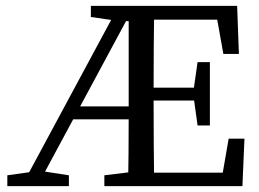

<svg xmlns="http://www.w3.org/2000/svg" viewBox="-20 -635 885 655"><path d="M5 0V-37L105 -51H124L215 -37V0ZM54 0 385 -615H438L107 0ZM203 -228 226 -272H461V-228ZM290 -577V-615H461V-563H387ZM336 0V-37L451 -51H461V0ZM417 0Q418 -55 418.5 -113.5Q419 -172 419 -235V-615H506Q505 -545 504.5 -473.5Q504 -402 504 -330V-295Q504 -216 504.5 -143.5Q505 -71 506 0ZM461 -292V-336H669V-292ZM654 -207 640 -308V-325L654 -423H696V-207ZM461 -568V-615H789L795 -451H742L721 -568ZM461 0V-46H740L760 -162H814L807 0Z"/></svg>

Font: Lisu Bosa Light
Style: Regular
Weight: 300
Designer: David Morse, Annie Olsen, Victor Gaultney, Frank Grießhammer (Latin)
Foundry: SIL International
Version: Version 2.000